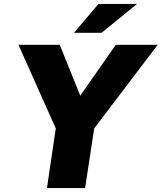

<svg xmlns="http://www.w3.org/2000/svg" viewBox="-20 -949 816 969"><path d="M217 0 261.5 -301 73 -723H281.5L385 -466L564.5 -723H776L455.5 -301L409.5 0ZM477 -929H671.5L492.5 -783.5H353.5Z"/></svg>

Font: Public Sans Black
Style: Italic
Weight: 900
Italic angle: -8°
Designer: The Public Sans project authors (U.S. Web Design System). Libre Franklin designed by Pablo Impallari and Rodrigo Fuenzal
Version: Version 1.007; ttfautohint (v1.8.1) -l 8 -r 50 -G 200 -x 14 